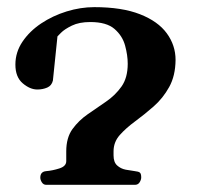

<svg xmlns="http://www.w3.org/2000/svg" viewBox="-20 -515 550 535"><path d="M108.9 0Q101.1 0 96.7 -6.8Q92.3 -13.7 92.3 -20Q92.3 -36.6 108.4 -38.1Q126.5 -39.6 145.5 -45.7Q164.6 -51.8 164.6 -65.9V-93.3Q164.6 -131.3 181.9 -155.3Q199.2 -179.2 224.6 -196.8Q250 -214.4 275.6 -231.9Q301.3 -249.5 318.6 -273.9Q335.9 -298.3 335.9 -337.4Q335.9 -360.8 328.6 -387.9Q321.3 -415 299.1 -434.3Q276.9 -453.6 231.4 -453.6Q200.7 -453.6 180.2 -443.6Q159.7 -433.6 149.9 -423.6Q140.1 -413.6 140.1 -413.6L127.4 -290.5Q124 -276.4 111.6 -271Q99.1 -265.6 84 -265.6Q63.5 -265.6 43.2 -283Q22.9 -300.3 22.9 -335Q22.9 -369.6 42.7 -398.9Q62.5 -428.2 94.7 -449.7Q127 -471.2 165.8 -483.2Q204.6 -495.1 242.7 -495.1Q319.8 -495.1 370.1 -475.3Q420.4 -455.6 444.8 -422.1Q469.2 -388.7 469.2 -348.1Q468.8 -303.7 451.4 -272.5Q434.1 -241.2 408.2 -218.5Q382.3 -195.8 356.7 -177Q331.1 -158.2 313.7 -138.7Q296.4 -119.1 296.4 -93.3V-82Q296.4 -63 306.4 -54Q316.4 -44.9 330.3 -42.2Q344.2 -39.6 356 -38.1Q366.2 -37.1 369.9 -33.9Q373.5 -30.8 373.5 -20.5Q373.5 -14.2 369.1 -7.1Q364.7 0 356 0Z"/></svg>

Font: Gelasio SemiBold
Style: Regular
Weight: 600
Designer: Eben Sorkin
Foundry: Eben Sorkin
Version: Version 1.008